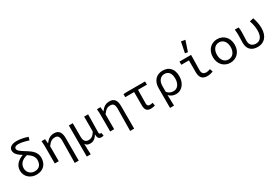

<svg xmlns="http://www.w3.org/2000/svg" viewBox="107 -2458 6087 4202"><g transform="rotate(-30 3150.0 -357.0)"><path d="M424 -536C310 -606 233 -649 233 -709C233 -740 263 -767 330 -767C394 -767 474 -752 588 -714L611 -792C503 -829 413 -844 331 -844C196 -844 137 -784 137 -715C137 -628 209 -571 301 -512C176 -469 75 -380 75 -244C75 -82 208 14 350 14C523 14 624 -95 624 -256C624 -390 538 -465 424 -536ZM352 -69C259 -69 172 -137 172 -247C172 -357 248 -433 378 -463C459 -410 526 -350 526 -256C526 -142 467 -69 352 -69Z M1206 -346C1206 -185 1203 24 1199 208H1300V-359C1300 -504 1251 -581 1128 -581C1036 -581 973 -543 909 -457H906L897 -567H807C814 -508 815 -456 815 -410V0H915V-377C983 -470 1030 -495 1098 -495C1176 -495 1206 -451 1206 -346Z M1497 -567V219H1597C1591 126 1590 68 1589 -49C1619 1 1662 11 1713 11C1781 11 1845 -26 1889 -107H1893C1898 -16 1928 14 1988 14C2012 14 2031 10 2045 5L2031 -71C2020 -69 2016 -69 2010 -69C1992 -69 1977 -81 1977 -110C1977 -245 1981 -415 1984 -567H1884V-192C1825 -91 1771 -72 1714 -72C1632 -72 1596 -125 1596 -229V-567Z M2606 -346C2606 -185 2603 24 2599 208H2700V-359C2700 -504 2651 -581 2528 -581C2436 -581 2373 -543 2309 -457H2306L2297 -567H2207C2214 -508 2215 -456 2215 -410V0H2315V-377C2383 -470 2430 -495 2498 -495C2576 -495 2606 -451 2606 -346Z M3100 -150C3100 -44 3135 14 3238 14C3281 14 3320 6 3346 -4L3332 -81C3307 -73 3285 -69 3262 -69C3216 -69 3194 -90 3194 -143C3194 -249 3195 -366 3198 -486H3423V-567H2957L2876 -562V-486H3100Z M3607 -289V208H3708C3706 109 3704 36 3701 -65C3754 -3 3818 14 3883 14C4009 14 4131 -98 4131 -293C4131 -471 4039 -581 3871 -581C3726 -581 3607 -486 3607 -289ZM4028 -291C4028 -153 3955 -70 3865 -70C3813 -70 3756 -79 3702 -145V-289C3702 -428 3779 -498 3868 -498C3980 -498 4028 -415 4028 -291Z M4487 -664 4556 -653 4644 -915 4542 -933ZM4485 -192C4485 -57 4538 14 4666 14C4729 14 4773 0 4813 -17L4788 -91C4752 -76 4716 -69 4689 -69C4616 -69 4579 -104 4579 -185C4579 -296 4584 -440 4586 -567H4293V-486H4485Z M4974 -283C4974 -95 5101 14 5250 14C5400 14 5526 -95 5526 -283C5526 -472 5400 -581 5250 -581C5101 -581 4974 -472 4974 -283ZM5423 -283C5423 -155 5356 -69 5250 -69C5144 -69 5077 -155 5077 -283C5077 -411 5144 -499 5250 -499C5356 -499 5423 -411 5423 -283Z M5696 -231C5696 -68 5789 14 5943 14C6104 14 6215 -98 6215 -303C6215 -397 6196 -489 6164 -581L6067 -558C6102 -460 6114 -379 6114 -299C6114 -141 6042 -69 5945 -69C5861 -69 5790 -111 5790 -225C5790 -289 5797 -376 5797 -434C5797 -484 5796 -528 5788 -567H5691C5699 -508 5700 -456 5700 -410C5700 -351 5696 -290 5696 -231Z"/></g></svg>

Font: Kawkab Mono Light
Style: Bold
Weight: 400
Monospace: yes
Designer: Abdullah Arif
Foundry: Abdullah Arif
Version: Version 1.000;PS 000.500;hotconv 1.0.88;makeotf.lib2.5.64775